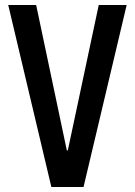

<svg xmlns="http://www.w3.org/2000/svg" viewBox="-20 -750 540 770"><path d="M186 0 13 -730H125L248 -147H252L376 -730H488L315 0Z"/></svg>

Font: M PLUS Code Latin Medium
Style: Regular
Weight: 500
Designer: Coji Morishita
Foundry: UNDERFOREST DESIGN
Version: Version 1.002; ttfautohint (v1.8.3)